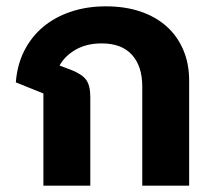

<svg xmlns="http://www.w3.org/2000/svg" viewBox="-20 -586 680 606"><path d="M117 -291 30 -326Q34 -381 56.5 -425.5Q79 -470 116 -501Q153 -532 203.5 -549Q254 -566 314 -566Q375 -566 423.5 -549.5Q472 -533 506 -502.5Q540 -472 558.5 -428.5Q577 -385 577 -332V0H429V-313Q429 -377 396.5 -413Q364 -449 301 -449Q253 -449 218.5 -429Q184 -409 168 -379L203 -366Q239 -352 252 -334Q265 -316 265 -280V0H117Z"/></svg>

Font: IBM-Poppins
Style: Poppins-Bold
Weight: 700
Designer: Mike Abbink, Paul van der Laan, Pieter van Rosmalen, Ben Mitchell, Mark Frömberg
Foundry: Bold Monday
Version: Version 1.1